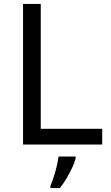

<svg xmlns="http://www.w3.org/2000/svg" viewBox="-20 -734 564 975"><path d="M97 0V-714H187V-80H499V0ZM364 70Q360 88 347.5 115.5Q335 143 318.5 171Q302 199 284 221H236V209Q244 192 252.5 165.5Q261 139 268 110.5Q275 82 277 61H364Z"/></svg>

Font: Noto Sans NKo Unjoined
Style: Regular
Weight: 400
Designer: Monotype Design Team
Foundry: Monotype Imaging Inc.
Version: Version 2.004